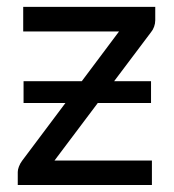

<svg xmlns="http://www.w3.org/2000/svg" viewBox="-20 -526 496 546"><path d="M421.5 -468.5Q421.5 -459 418.2 -450Q415 -441 409.5 -434.5L304.5 -295H409.5V-233H258L135 -69.5H412V0H30.5V-37Q30.5 -43.5 33.8 -52.2Q37 -61 43 -69L166 -233H47V-295H212.5L318.5 -436.5H46V-506.5H421.5Z"/></svg>

Font: Lato-Regular
Style: Regular
Weight: 400
Designer: Lukasz Dziedzic with Adam Twardoch and Botio Nikoltchev
Foundry: tyPoland Lukasz Dziedzic
Version: Version 2.015; 2015-08-06; http://www.latofonts.com/